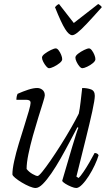

<svg xmlns="http://www.w3.org/2000/svg" viewBox="-20 -940 542 960"><path d="M158 0Q146 0 127 -8Q108 -16 89 -27.5Q70 -39 56.5 -50Q43 -61 42 -68Q42 -94 51 -135Q60 -176 74 -222Q88 -268 101.5 -310.5Q115 -353 124 -384.5Q133 -416 133 -426Q133 -441 112 -441H62Q62 -458 68 -471Q95 -483 121 -491.5Q147 -500 166 -500Q181 -500 192.5 -490.5Q204 -481 204 -463Q204 -456 194.5 -426Q185 -396 171.5 -352.5Q158 -309 144.5 -261Q131 -213 122 -169Q113 -125 113 -95Q125 -80 142.5 -70Q160 -60 168 -60Q174 -60 191.5 -81.5Q209 -103 233.5 -138.5Q258 -174 284.5 -216Q311 -258 334.5 -299Q358 -340 374 -372Q379 -395 383 -430.5Q387 -466 391 -500Q416 -500 435 -493Q454 -486 454 -461Q454 -441 441.5 -383.5Q429 -326 408 -242Q387 -158 362 -57L373 -50Q382 -58 397 -80Q412 -102 427 -128Q442 -154 453 -175Q467 -175 473 -164Q467 -143 454 -115Q441 -87 424.5 -61Q408 -35 391 -17.5Q374 0 361 0Q352 0 336 -6.5Q320 -13 306.5 -21.5Q293 -30 291 -36L341 -206Q352 -242 360.5 -269Q369 -296 372 -301L367 -304Q349 -270 327.5 -229Q306 -188 283 -147.5Q260 -107 237 -73.5Q214 -40 194 -20Q174 0 158 0ZM392 -599Q385 -599 377 -608.5Q369 -618 363 -630.5Q357 -643 357 -652Q357 -661 370.5 -671.5Q384 -682 400.5 -690Q417 -698 425 -698Q432 -698 439.5 -688Q447 -678 452 -665.5Q457 -653 457 -644Q457 -635 444.5 -624.5Q432 -614 416 -606.5Q400 -599 392 -599ZM225 -599Q219 -599 211 -608.5Q203 -618 196.5 -630.5Q190 -643 190 -652Q190 -661 204 -671.5Q218 -682 234.5 -690Q251 -698 259 -698Q266 -698 273.5 -688Q281 -678 286 -665.5Q291 -653 291 -644Q291 -635 278 -624.5Q265 -614 249.5 -606.5Q234 -599 225 -599ZM341 -764Q325 -764 305.5 -795Q286 -826 255 -904Q258 -907 262 -911.5Q266 -916 275 -920L349 -825L471 -920Q478 -916 483 -911.5Q488 -907 489 -904Q442 -851 413.5 -821Q385 -791 368 -777.5Q351 -764 341 -764Z"/></svg>

Font: Texturina 72pt 72pt ExtraLight
Style: Italic
Weight: 200
Italic angle: -11°
Designer: Guillermo Torres Carreño
Foundry: Omnibus-Type
Version: Version 1.002; ttfautohint (v1.8.3)